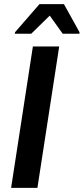

<svg xmlns="http://www.w3.org/2000/svg" viewBox="-20 -914 407 934"><path d="M34 0ZM34 0 140 -688H268L162 0ZM52 -750 53 -757 172 -894H291L367 -757L366 -750H285L222 -838L132 -750Z"/></svg>

Font: Azeri Sans SemiBold
Style: Italic
Weight: 600
Designer: Hector Gatti & Omnibus-Type (original fonts) / Cristiano Sobral (main changes and remastering)
Foundry: Omnibus-Type
Version: Version 0.07;August 21, 2020;FontCreator 13.0.0.2681 64-bit;